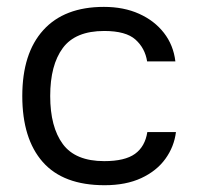

<svg xmlns="http://www.w3.org/2000/svg" viewBox="-20 -536 581 566"><path d="M288.3 10Q166.3 10 106 -58.5Q45.7 -127 45.7 -253Q45.7 -379 107.7 -447.3Q169.7 -515.7 286.3 -515.7Q345 -515.7 390.2 -495.3Q435.3 -475 463.3 -439Q491.3 -403 497 -355H413.7Q407.7 -393.7 379.5 -419.2Q351.3 -444.7 287.3 -444.7Q202.3 -444.7 165.2 -394.5Q128 -344.3 128 -253Q128 -161.7 165.2 -111.3Q202.3 -61 287.3 -61Q348.3 -61 378 -82.5Q407.7 -104 414.3 -146.7H498.7Q493.3 -103.3 467.5 -67.7Q441.7 -32 396.5 -11Q351.3 10 288.3 10Z"/></svg>

Font: Asta Sans Light
Style: Regular
Weight: 300
Designer: 42dot
Version: Version 1.000